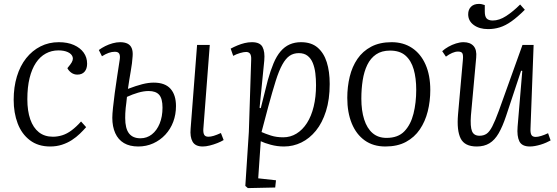

<svg xmlns="http://www.w3.org/2000/svg" viewBox="-20 -736 2851 983"><path d="M281 -520Q326 -520 358.5 -505.5Q391 -491 408.5 -466.5Q426 -442 426 -410Q426 -384 413 -369Q400 -354 376 -354Q359 -354 345.5 -363.5Q332 -373 325 -387L340 -406Q357 -428 352 -444Q347 -460 327.5 -469Q308 -478 279 -478Q244 -478 214.5 -462Q185 -446 164 -414.5Q143 -383 131.5 -336.5Q120 -290 120 -228Q120 -168 135 -125Q150 -82 179 -59Q208 -36 251 -36Q275 -36 299 -43.5Q323 -51 347 -69Q371 -87 395 -114L421 -85Q407 -69 389 -51.5Q371 -34 348 -19Q325 -4 297 5Q269 14 237 14Q175 14 133 -18Q91 -50 70.5 -104Q50 -158 50 -225Q50 -290 66.5 -344.5Q83 -399 114 -438Q145 -477 187.5 -498.5Q230 -520 281 -520Z M688 14Q644 14 614.5 -3.5Q585 -21 570 -54.5Q555 -88 555 -133Q555 -151 558.5 -184.5Q562 -218 567.5 -259.5Q573 -301 580 -346Q587 -391 593 -431Q596 -451 590.5 -461Q585 -471 568 -471Q553 -471 537 -465.5Q521 -460 502 -448L486 -480Q501 -491 519 -500Q537 -509 557 -514.5Q577 -520 595 -520Q618 -520 633 -512.5Q648 -505 654.5 -489Q661 -473 659 -448Q657 -414 649.5 -372Q642 -330 635 -281Q677 -297 708.5 -305Q740 -313 767 -313Q825 -313 853 -281.5Q881 -250 881 -193Q881 -150 867 -112.5Q853 -75 826.5 -46.5Q800 -18 764.5 -2Q729 14 688 14ZM699 -28Q732 -28 757.5 -48Q783 -68 797.5 -103.5Q812 -139 812 -185Q812 -231 795 -250.5Q778 -270 741 -270Q716 -270 687 -261.5Q658 -253 630 -240Q629 -226 627 -211.5Q625 -197 623.5 -183Q622 -169 621.5 -156Q621 -143 621 -132Q621 -78 640.5 -53Q660 -28 699 -28ZM1018 14Q980 14 966 -10.5Q952 -35 956 -78L989 -506H1054L1021 -75Q1020 -56 1025.5 -46Q1031 -36 1047 -36Q1059 -36 1074 -40.5Q1089 -45 1111 -55L1125 -19Q1112 -11 1093 -3.5Q1074 4 1054 9Q1034 14 1018 14Z M1266 -431Q1267 -451 1260.5 -460.5Q1254 -470 1240 -470Q1228 -470 1209 -464.5Q1190 -459 1174 -450L1161 -487Q1178 -496 1196 -503.5Q1214 -511 1232.5 -515.5Q1251 -520 1270 -520Q1311 -520 1324 -495.5Q1337 -471 1333 -426L1309 -184L1315 -182L1351 -325Q1365 -375 1380.5 -412Q1396 -449 1416.5 -473Q1437 -497 1463 -508.5Q1489 -520 1521 -520Q1574 -520 1606 -492.5Q1638 -465 1653 -417.5Q1668 -370 1668 -306Q1668 -227 1649 -167Q1630 -107 1597.5 -67Q1565 -27 1523 -6.5Q1481 14 1434 14Q1399 14 1366 5Q1333 -4 1315 -13L1302 177L1393 187L1389 224L1249 227L1236 216L1254 -60ZM1510 -464Q1483 -464 1463 -450.5Q1443 -437 1425.5 -405.5Q1408 -374 1391.5 -321.5Q1375 -269 1354 -192L1319 -60Q1339 -51 1367 -42Q1395 -33 1430 -33Q1467 -33 1498 -52Q1529 -71 1551.5 -106Q1574 -141 1586 -190.5Q1598 -240 1598 -300Q1598 -332 1594.5 -361Q1591 -390 1581.5 -413.5Q1572 -437 1554.5 -450.5Q1537 -464 1510 -464Z M1953 14Q1891 14 1847.5 -17Q1804 -48 1781 -104Q1758 -160 1758 -235Q1758 -292 1770.5 -343.5Q1783 -395 1810 -434.5Q1837 -474 1880.5 -497Q1924 -520 1985 -520Q2045 -520 2089.5 -490.5Q2134 -461 2158.5 -406Q2183 -351 2183 -275Q2183 -218 2170 -166Q2157 -114 2129.5 -73.5Q2102 -33 2058.5 -9.5Q2015 14 1953 14ZM1959 -30Q2018 -30 2050.5 -64Q2083 -98 2097 -154Q2111 -210 2111 -276Q2111 -336 2098 -381Q2085 -426 2056 -451.5Q2027 -477 1977 -477Q1934 -477 1905.5 -457.5Q1877 -438 1860.5 -404Q1844 -370 1837 -325.5Q1830 -281 1830 -231Q1830 -170 1844.5 -124.5Q1859 -79 1887.5 -54.5Q1916 -30 1959 -30Z M2244 -474Q2257 -486 2275.5 -496.5Q2294 -507 2314.5 -513.5Q2335 -520 2353 -520Q2387 -520 2404.5 -500.5Q2422 -481 2418 -441L2391 -144Q2387 -88 2396.5 -64.5Q2406 -41 2435 -41Q2456 -41 2471 -51Q2486 -61 2500.5 -89Q2515 -117 2534 -169L2655 -506H2712L2696 -77Q2695 -56 2700.5 -45.5Q2706 -35 2723 -35Q2734 -35 2750.5 -40Q2767 -45 2786 -54L2799 -17Q2790 -12 2776.5 -6Q2763 0 2748 4.5Q2733 9 2719 11.5Q2705 14 2693 14Q2652 14 2639 -12.5Q2626 -39 2630 -87L2654 -373L2648 -374L2571 -142Q2553 -88 2533 -53.5Q2513 -19 2486 -2.5Q2459 14 2421 14Q2359 14 2338.5 -27Q2318 -68 2325 -150L2350 -431Q2352 -453 2347.5 -462.5Q2343 -472 2325 -472Q2311 -472 2295 -465Q2279 -458 2263 -446ZM2479 -587Q2434 -587 2405.5 -608Q2377 -629 2377 -663Q2377 -687 2391.5 -701.5Q2406 -716 2432 -716Q2440 -716 2446.5 -714.5Q2453 -713 2462 -710V-677Q2462 -651 2472 -641Q2482 -631 2503 -631Q2536 -631 2571.5 -654Q2607 -677 2643 -713L2667 -686Q2630 -649 2599 -627Q2568 -605 2539 -596Q2510 -587 2479 -587Z"/></svg>

Font: Literata 24pt Light
Style: Italic
Weight: 300
Italic angle: -2°
Designer: Latin by Veronika Burian and Jose Scaglione. Greek by Irene Vlachou. Cyrillic by Vera Evstafieva
Foundry: TypeTogether
Version: Version 3.103;gftools[0.9.29]